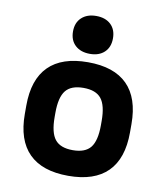

<svg xmlns="http://www.w3.org/2000/svg" viewBox="-85 -819 769 899"><g transform="rotate(10 300.0 -370.0)"><path d="M300 10Q176 10 113 -53Q50 -116 50 -240V-280Q50 -404 113 -467Q176 -530 300 -530Q424 -530 487 -467Q550 -404 550 -280V-240Q550 -116 487 -53Q424 10 300 10ZM300 -112Q359 -112 384.5 -144Q410 -176 410 -250V-270Q410 -344 384.5 -376Q359 -408 300 -408Q241 -408 215.5 -376Q190 -344 190 -270V-250Q190 -176 215.5 -144Q241 -112 300 -112ZM301 -570Q257 -570 231 -594Q205 -618 205 -660Q205 -702 231 -726Q257 -750 300 -750Q344 -750 369.5 -726Q395 -702 395 -660Q395 -618 369.5 -594Q344 -570 301 -570Z"/></g></svg>

Font: M PLUS Code Latin Expanded
Style: Bold
Weight: 700
Width: 7
Designer: Coji Morishita
Foundry: UNDERFOREST DESIGN
Version: Version 1.002; ttfautohint (v1.8.3)